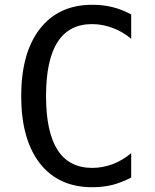

<svg xmlns="http://www.w3.org/2000/svg" viewBox="-20 -762 642 796"><path d="M446.8 4.4Q485.4 -5.9 523.9 -25.9V-127Q488.3 -97.2 447.3 -81.5Q404.8 -65.9 362.8 -65.9Q266.6 -65.9 218.8 -140.1Q170.9 -214.4 170.9 -363.8Q170.9 -513.7 218.8 -587.9Q266.6 -662.1 361.8 -662.1Q403.8 -662.1 446.3 -646.5Q487.8 -631.3 523.9 -601.1V-702.1Q506.8 -711.4 486.1 -719.7Q465.3 -728 446.8 -732.4Q407.7 -742.2 362.3 -742.2Q223.1 -742.2 145.5 -642.6Q67.9 -543 67.9 -363.3Q67.9 -185.1 145 -85Q222.7 14.2 362.3 14.2Q407.7 14.2 446.8 4.4Z"/></svg>

Font: Hack Dev
Style: Regular
Weight: 400
Designer: Christopher Simpkins
Foundry: Christopher Simpkins
Version: Version 2.0315